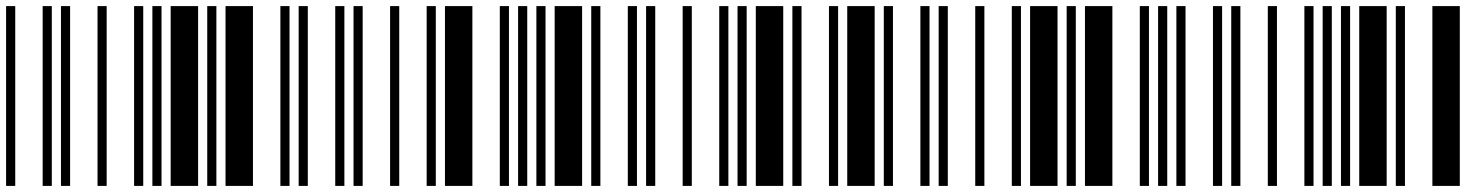

<svg xmlns="http://www.w3.org/2000/svg" viewBox="-20 -610 4840 630"><path d="M0 0V-590H30V0ZM120 0V-590H150V0ZM180 0V-590H210V0ZM300 0V-590H330V0ZM420 0V-590H450V0ZM480 0V-590H510V0ZM540 0V-590H630V0ZM660 0V-590H690V0ZM720 0V-590H810V0ZM900 0V-590H930V0Z M960 0V-590H990V0ZM1080 0V-590H1110V0ZM1140 0V-590H1170V0ZM1260 0V-590H1290V0ZM1380 0V-590H1410V0ZM1440 0V-590H1530V0ZM1620 0V-590H1650V0ZM1680 0V-590H1710V0ZM1740 0V-590H1770V0ZM1800 0V-590H1890V0Z M1920 0V-590H1950V0ZM2040 0V-590H2070V0ZM2100 0V-590H2130V0ZM2220 0V-590H2250V0ZM2340 0V-590H2370V0ZM2400 0V-590H2430V0ZM2460 0V-590H2550V0ZM2580 0V-590H2610V0ZM2700 0V-590H2730V0ZM2760 0V-590H2850V0Z M2880 0V-590H2910V0ZM3000 0V-590H3030V0ZM3060 0V-590H3090V0ZM3180 0V-590H3210V0ZM3300 0V-590H3330V0ZM3360 0V-590H3450V0ZM3480 0V-590H3510V0ZM3540 0V-590H3630V0ZM3720 0V-590H3750V0ZM3780 0V-590H3810V0Z M3840 0V-590H3870V0ZM3960 0V-590H3990V0ZM4020 0V-590H4050V0ZM4140 0V-590H4170V0ZM4260 0V-590H4290V0ZM4320 0V-590H4350V0ZM4380 0V-590H4410V0ZM4440 0V-590H4530V0ZM4560 0V-590H4590V0ZM4680 0V-590H4770V0Z"/></svg>

Font: Libre Barcode 39 Extended
Style: Regular
Weight: 400
Version: Version 1.005; ttfautohint (v1.8.3)